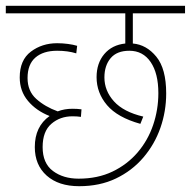

<svg xmlns="http://www.w3.org/2000/svg" viewBox="-20 -642 658 662"><path d="M251 -26Q317 -26 368 -50.5Q419 -75 454.5 -116.5Q490 -158 508 -211Q526 -264 526 -321Q526 -389 499.5 -428Q473 -467 426 -467Q383 -467 361.5 -441.5Q340 -416 340 -375Q340 -329 373 -292.5Q406 -256 474 -240L464 -215Q385 -237 349 -279.5Q313 -322 313 -376Q313 -424 339.5 -455.5Q366 -487 412 -492V-596H0V-622H618V-596H438V-492Q485 -488 519 -446.5Q553 -405 553 -320Q553 -258 533 -201Q513 -144 474 -98.5Q435 -53 379.5 -26.5Q324 0 253 0Q182 0 141 -36.5Q100 -73 100 -135Q100 -206 151 -242Q105 -260 76.5 -294Q48 -328 48 -375Q48 -435 86.5 -464Q125 -493 177 -493Q196 -493 214.5 -490.5Q233 -488 246 -484L243 -458Q214 -467 177 -467Q129 -467 102 -443.5Q75 -420 75 -373Q75 -328 105 -301Q135 -274 179 -258Q202 -267 230 -267Q238 -267 246.5 -266.5Q255 -266 261 -265L259 -239Q247 -241 230 -241Q187 -241 157 -215Q127 -189 127 -135Q127 -79 162.5 -52.5Q198 -26 251 -26Z"/></svg>

Font: Noto Sans Devanagari UI SemiCondensed Thin
Style: Regular
Weight: 100
Width: 4
Designer: Jelle Bosma - Monotype Design Team
Foundry: Monotype Imaging Inc.
Version: Version 2.004